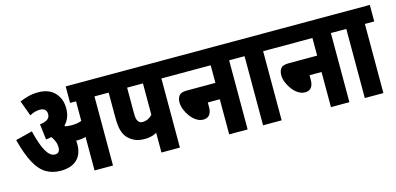

<svg xmlns="http://www.w3.org/2000/svg" viewBox="-61 -990 2780 1347"><g transform="rotate(-15 1329.0 -316.0)"><path d="M423 -209Q423 -137 382 -98Q341 -59 263 -59Q204 -59 158.5 -86Q113 -113 78.5 -176.5Q44 -240 16 -348L138 -379Q163 -276 191 -228Q219 -180 254 -180Q273 -180 281.5 -191.5Q290 -203 290 -220Q290 -246 281.5 -266.5Q273 -287 260 -305Q241 -300 220 -298L206 -412Q280 -419 280 -466Q280 -487 268 -499Q256 -511 230 -511Q214 -511 195 -506Q176 -501 157 -490L116 -602Q147 -615 179 -623.5Q211 -632 252 -632Q328 -632 370.5 -587.5Q413 -543 413 -473Q413 -436 401.5 -407.5Q390 -379 369 -358Q372 -355 374 -352Q397 -348 420 -348Q439 -348 456 -350.5Q473 -353 492 -360V-502H449V-622H694V-502H626V0H492V-244Q477 -239 462 -237Q447 -235 432 -235Q427 -235 422 -236Q423 -223 423 -209Z M1112 -502V0H978V-143Q941 -122 891 -122Q844 -122 814 -137.5Q784 -153 765 -175Q747 -197 738 -230.5Q729 -264 729 -328V-502H682V-622H1180V-502ZM978 -502H863V-326Q863 -295 865.5 -280Q868 -265 876 -255Q886 -241 908 -241Q946 -241 978 -274Z M1168 -622H1672V-502H1604V0H1470V-255H1383V-223Q1383 -147 1322 -147Q1297 -147 1273.5 -162Q1250 -177 1231.5 -201.5Q1213 -226 1202 -253.5Q1191 -281 1191 -306Q1191 -336 1205.5 -355Q1220 -374 1263 -374H1470V-502H1168Z M1851 -502V0H1716V-502H1660V-622H1919V-502Z M1907 -622H2411V-502H2343V0H2209V-255H2122V-223Q2122 -147 2061 -147Q2036 -147 2012.5 -162Q1989 -177 1970.5 -201.5Q1952 -226 1941 -253.5Q1930 -281 1930 -306Q1930 -336 1944.5 -355Q1959 -374 2002 -374H2209V-502H1907Z M2590 -502V0H2455V-502H2399V-622H2658V-502Z"/></g></svg>

Font: Noto Sans ExtraCondensed ExtraBold
Style: Italic
Weight: 800
Width: 2
Italic angle: -12°
Designer: Monotype Design Team
Foundry: Monotype Imaging Inc.
Version: Version 2.013; ttfautohint (v1.8.4.7-5d5b)